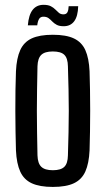

<svg xmlns="http://www.w3.org/2000/svg" viewBox="-20 -748 426 776"><path d="M193.5 7.5Q140.5 7.5 108.5 -7.2Q76.5 -22 61.8 -54.5Q47 -87 44.5 -140Q43.5 -174.5 42.8 -215.2Q42 -256 42 -299Q42 -342 42.5 -383.2Q43 -424.5 44.5 -460Q47 -513 61.8 -545.5Q76.5 -578 108.2 -592.8Q140 -607.5 193.5 -607.5Q247.5 -607.5 279 -592.5Q310.5 -577.5 325 -545.2Q339.5 -513 342 -460Q343 -425.5 343.8 -384.5Q344.5 -343.5 344.5 -300.8Q344.5 -258 343.8 -216.8Q343 -175.5 342 -140Q339.5 -87.5 325 -55Q310.5 -22.5 279 -7.5Q247.5 7.5 193.5 7.5ZM193.5 -60Q226 -60 240 -73.8Q254 -87.5 254.5 -120Q256 -169 257 -213Q258 -257 258 -300Q258 -343 257 -387.2Q256 -431.5 254.5 -480Q254 -512.5 240.2 -526.2Q226.5 -540 193.5 -540Q161 -540 146.8 -526.2Q132.5 -512.5 131.5 -480Q130.5 -431.5 129.8 -387.2Q129 -343 129 -300Q129 -257 129.8 -212.8Q130.5 -168.5 131.5 -120Q132.5 -87.5 147 -73.8Q161.5 -60 193.5 -60ZM257.5 -723H296Q295 -682.5 280 -662.2Q265 -642 237.5 -642Q219.5 -642 209 -647.8Q198.5 -653.5 191.2 -661.2Q184 -669 176 -674.8Q168 -680.5 155.5 -680.5Q143.5 -680.5 138 -671.5Q132.5 -662.5 130.5 -645.5H92.5Q96 -688 112 -708.2Q128 -728.5 156 -728.5Q174.5 -728.5 185.5 -722.8Q196.5 -717 203.8 -709.5Q211 -702 218.2 -696Q225.5 -690 236.5 -690Q248 -690 252.5 -698.5Q257 -707 257.5 -723Z"/></svg>

Font: Big Shoulders Display Thin SemiBold
Style: Regular
Weight: 600
Version: Version 2.002